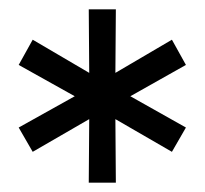

<svg xmlns="http://www.w3.org/2000/svg" viewBox="-20 -762 438 411"><path d="M227 -606 228 -742H170L171 -606L50 -677L20 -623L140 -556L20 -489L50 -437L171 -507L170 -371H228L227 -507L348 -437L378 -489L259 -556L378 -623L348 -677Z"/></svg>

Font: Montserrat-Alt1 Med
Style: Regular
Weight: 500
Designer: Differentunic
Foundry: Differentunic
Version: Version 7.222